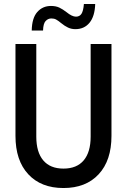

<svg xmlns="http://www.w3.org/2000/svg" viewBox="-20 -932 640 968"><path d="M300 16Q187 16 122.5 -53.5Q58 -123 58 -247V-710H163V-243Q163 -165 198 -123.5Q233 -82 300 -82Q367 -82 402 -123.5Q437 -165 437 -243V-710H542V-247Q542 -123 477.5 -53.5Q413 16 300 16ZM360 -785Q340 -785 323 -793Q306 -801 289 -815Q273 -828 263 -833.5Q253 -839 239 -839Q222 -839 210 -826Q198 -813 197 -778H140Q141 -841 168 -871.5Q195 -902 237 -902Q262 -902 279.5 -893.5Q297 -885 315 -871Q343 -848 363 -848Q381 -848 390.5 -862Q400 -876 403 -912H460Q458 -850 431.5 -817.5Q405 -785 360 -785Z"/></svg>

Font: Geist Mono Medium
Style: Regular
Weight: 500
Monospace: yes
Designer: Basement.studio, Andrés Briganti, Mateo Zaragoza
Foundry: Basement.studio, Vercel, Andrés Briganti, Guido Ferreyra, Mateo Zaragoza
Version: Version 1.500; ttfautohint (v1.8.4.7-5d5b)